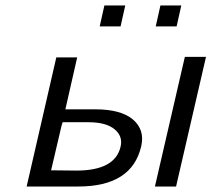

<svg xmlns="http://www.w3.org/2000/svg" viewBox="-20 -679 770 699"><path d="M343 -583 360 -659H436L419 -583ZM547 -583 564 -659H640L623 -583ZM544 0 653 -472H730L621 0ZM77 0 185 -470H261L218 -281H326Q421 -281 464.5 -243.5Q508 -206 494 -146Q460 0 265 0ZM166 -59Q182 -59 212 -58.5Q242 -58 258 -58Q399 -58 419 -145Q428 -183 397 -208.5Q366 -234 302 -234H208L204 -221Z"/></svg>

Font: Coval
Style: Light Italic
Weight: 300
Foundry: Context Ltd
Version: Version 001.000